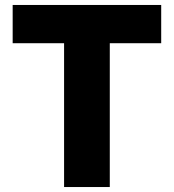

<svg xmlns="http://www.w3.org/2000/svg" viewBox="-20 -753 700 773"><path d="M629 -733H31V-579H238V0H422V-579H629Z"/></svg>

Font: Kreadon Extra Bold
Style: Regular
Weight: 800
Designer: kohakuno
Foundry: StudioGnu
Version: Version 1.000;Glyphs 3.1.2 (3151)